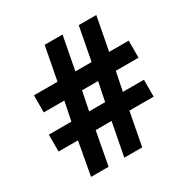

<svg xmlns="http://www.w3.org/2000/svg" viewBox="-162 -854 971 995"><g transform="rotate(-30 323.0 -356.5)"><path d="M488 -412 465 -299H591V-198H446L408 0H301L339 -198H244L207 0H102L138 -198H22V-299H157L180 -412H57V-514H198L236 -713H343L305 -514H402L440 -713H545L507 -514H624V-412ZM263 -299H359L382 -412H286Z"/></g></svg>

Font: Noto Sans Gujarati UI
Style: Bold
Weight: 700
Designer: Jelle Bosma - Monotype Design Team, Universal Thirst
Foundry: Monotype Imaging Inc.
Version: Version 2.106; ttfautohint (v1.8.4.7-5d5b)